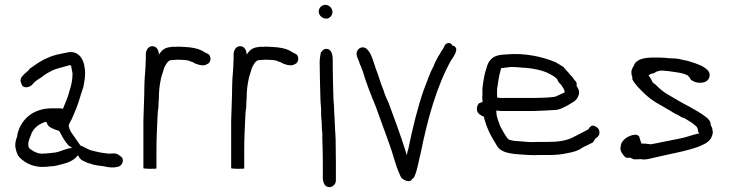

<svg xmlns="http://www.w3.org/2000/svg" viewBox="-20 -696 3013 794"><path d="M43 -92C46 -72 51 -55 63 -43C85 -21 121 -3 165 -6C172 -6 180 -7 187 -8C205 -8 222 -13 237 -17C262 -23 288 -34 301 -53C302 -52 303 -51 305 -51C307 -44 312 -39 318 -34C329 -29 341 -21 355 -19C369 -12 393 -11 412 -8C427 -4 449 -1 465 -6C479 -6 495 -26 485 -44C477 -52 462 -65 444 -61H436C433 -60 430 -60 428 -61L410 -63L392 -66C381 -68 365 -72 354 -75C340 -80 326 -90 313 -94C308 -101 303 -107 299 -114C296 -117 294 -120 292 -124C281 -141 267 -153 264 -178C267 -186 271 -194 276 -202C284 -220 290 -234 297 -252C304 -269 310 -291 316 -310L325 -337C329 -358 332 -374 332 -398C332 -408 329 -418 328 -428C321 -459 301 -485 263 -480C230 -473 205 -470 178 -457C148 -445 128 -429 103 -412C95 -399 85 -396 74 -383C67 -376 61 -363 68 -352C73 -325 107 -335 116 -349C125 -360 133 -365 148 -374C159 -383 173 -393 186 -399C208 -413 238 -417 266 -426H269C270 -426 272 -426 274 -425L276 -413L279 -398L280 -391C280 -364 274 -340 267 -319C262 -295 249 -269 241 -248V-246C237 -247 233 -248 229 -248H195C119 -248 70 -206 53 -145C52 -141 52 -136 51 -132C46 -118 43 -108 43 -92ZM97 -96V-101C97 -110 102 -124 106 -132C114 -164 140 -184 171 -193C173 -190 174 -186 176 -182C182 -169 202 -162 223 -155C224 -154 226 -153 227 -151C237 -131 250 -108 265 -93C270 -90 274 -87 279 -84C252 -84 225 -64 195 -64L190 -63L175 -62L169 -61H159C155 -60 152 -60 148 -61C143 -61 138 -62 134 -64C132 -64 130 -65 129 -66C123 -68 117 -71 112 -75C105 -78 97 -85 97 -96Z M573 0C577 1 586 2 598 2H604C618 2 627 2 627 0V-78C627 -120 629 -162 631 -203C632 -220 632 -236 635 -250C635 -262 636 -275 637 -289C637 -311 639 -338 643 -357C646 -380 654 -396 659 -416C664 -426 673 -444 685 -447C689 -447 693 -448 697 -448C701 -448 706 -449 711 -449H725C731 -448 736 -448 742 -448C745 -448 748 -447 750 -447C754 -446 758 -446 762 -445L765 -443C769 -442 774 -440 779 -438L788 -433C798 -429 808 -426 818 -426C826 -426 832 -427 836 -431C854 -435 856 -467 838 -474L828 -479C811 -491 791 -497 766 -500C758 -501 750 -501 742 -502C736 -502 731 -502 725 -503C717 -503 709 -503 702 -502C701 -502 699 -503 698 -503C692 -502 687 -502 682 -501C658 -498 648 -486 637 -470C637 -488 628 -505 610 -505C593 -505 583 -488 583 -471V-456C583 -449 583 -441 582 -433V-426C582 -420 581 -414 581 -408C580 -395 579 -382 578 -368C578 -359 577 -349 577 -339C577 -294 574 -245 573 -198Z M936 0C940 1 949 2 961 2H967C981 2 990 2 990 0V-78C990 -120 992 -162 994 -203C995 -220 995 -236 998 -250C998 -262 999 -275 1000 -289C1000 -311 1002 -338 1006 -357C1009 -380 1017 -396 1022 -416C1027 -426 1036 -444 1048 -447C1052 -447 1056 -448 1060 -448C1064 -448 1069 -449 1074 -449H1088C1094 -448 1099 -448 1105 -448C1108 -448 1111 -447 1113 -447C1117 -446 1121 -446 1125 -445L1128 -443C1132 -442 1137 -440 1142 -438L1151 -433C1161 -429 1171 -426 1181 -426C1189 -426 1195 -427 1199 -431C1217 -435 1219 -467 1201 -474L1191 -479C1174 -491 1154 -497 1129 -500C1121 -501 1113 -501 1105 -502C1099 -502 1094 -502 1088 -503C1080 -503 1072 -503 1065 -502C1064 -502 1062 -503 1061 -503C1055 -502 1050 -502 1045 -501C1021 -498 1011 -486 1000 -470C1000 -488 991 -505 973 -505C956 -505 946 -488 946 -471V-456C946 -449 946 -441 945 -433V-426C945 -420 944 -414 944 -408C943 -395 942 -382 941 -368C941 -359 940 -349 940 -339C940 -294 937 -245 936 -198Z M1298 -649C1298 -633 1312 -619 1329 -619C1343 -619 1355 -632 1355 -646C1355 -662 1341 -676 1325 -676C1311 -676 1298 -663 1298 -649ZM1302 -436C1302 -388 1304 -340 1305 -292C1305 -280 1306 -268 1307 -257L1308 -242V-217C1310 -201 1311 -182 1311 -166C1312 -159 1312 -151 1313 -144V-121C1314 -89 1315 -57 1315 -26V39C1315 58 1323 78 1342 78C1356 78 1369 65 1369 51V-26C1369 -58 1368 -90 1368 -121L1367 -138C1367 -143 1367 -149 1366 -154C1366 -166 1364 -184 1364 -197C1363 -209 1363 -221 1362 -233C1362 -241 1361 -250 1361 -260C1360 -268 1360 -277 1359 -286C1358 -331 1356 -377 1356 -422V-448C1356 -470 1351 -494 1329 -494C1321 -494 1314 -489 1311 -483C1310 -482 1308 -481 1307 -480C1304 -466 1302 -451 1302 -436Z M1458 -487C1447 -468 1465 -448 1468 -431C1471 -425 1474 -419 1476 -412L1480 -402C1494 -354 1514 -303 1533 -258C1553 -204 1572 -151 1591 -98C1605 -60 1614 -18 1630 18C1634 28 1637 38 1645 44C1656 51 1675 61 1685 44C1688 42 1690 40 1692 38C1707 7 1711 -31 1721 -69C1749 -207 1786 -339 1845 -446C1847 -448 1849 -451 1851 -455C1858 -465 1865 -476 1867 -490C1867 -500 1859 -508 1849 -508C1849 -520 1828 -522 1820 -510C1817 -503 1814 -498 1811 -492C1806 -486 1802 -480 1799 -473C1790 -460 1778 -437 1773 -422C1756 -392 1747 -359 1733 -326C1707 -252 1686 -165 1669 -82C1666 -73 1664 -64 1662 -54L1656 -75C1635 -141 1612 -203 1588 -268C1580 -286 1571 -304 1566 -323C1553 -352 1546 -384 1534 -412C1531 -421 1529 -429 1526 -436L1520 -454C1515 -468 1509 -481 1500 -490C1487 -506 1467 -502 1458 -487Z M1952 -246C1952 -226 1968 -220 1981 -213C1992 -166 2012 -130 2034 -95C2048 -67 2085 -61 2122 -58C2150 -56 2180 -53 2211 -55H2250C2278 -55 2299 -57 2323 -62C2351 -67 2370 -72 2391 -87C2405 -94 2419 -100 2432 -107C2436 -113 2440 -119 2443 -124C2450 -127 2459 -136 2459 -146C2459 -162 2452 -169 2442 -173C2428 -183 2418 -170 2413 -161C2393 -151 2372 -139 2351 -129C2322 -113 2284 -109 2241 -109H2202C2174 -107 2150 -110 2126 -112C2110 -113 2092 -114 2081 -121C2075 -129 2068 -139 2063 -148C2057 -160 2051 -167 2046 -181C2041 -196 2033 -212 2033 -231L2032 -239C2035 -238 2039 -238 2042 -238C2047 -237 2051 -237 2054 -237H2188C2216 -238 2243 -239 2270 -241C2295 -241 2311 -252 2329 -261C2345 -272 2364 -278 2371 -298C2380 -317 2371 -330 2364 -342C2365 -345 2365 -348 2365 -352C2362 -359 2359 -363 2356 -364C2351 -373 2345 -380 2337 -388C2333 -394 2327 -400 2321 -406C2318 -410 2314 -415 2310 -419C2300 -425 2290 -432 2279 -438C2226 -461 2151 -478 2074 -471C2056 -470 2039 -469 2024 -461C2009 -453 1997 -436 1993 -418C1983 -391 1979 -363 1975 -330V-304C1974 -297 1974 -290 1975 -283C1975 -280 1976 -278 1976 -275L1961 -269C1956 -264 1952 -255 1952 -246ZM2036 -292C2035 -305 2035 -318 2036 -330C2040 -356 2043 -383 2051 -408C2051 -410 2051 -412 2052 -414C2065 -416 2078 -417 2093 -419C2109 -419 2124 -418 2142 -416H2150C2187 -413 2224 -405 2250 -392C2262 -385 2280 -377 2286 -365V-364C2289 -357 2292 -353 2295 -351C2298 -348 2300 -345 2303 -342C2307 -333 2315 -328 2315 -314C2306 -310 2297 -305 2287 -301C2282 -299 2275 -295 2269 -295C2243 -292 2215 -291 2188 -291H2049C2048 -291 2045 -291 2042 -292Z M2546 -80C2546 -67 2560 -51 2567 -45C2574 -42 2580 -44 2586 -44C2590 -42 2595 -40 2601 -37C2610 -37 2619 -37 2629 -38C2651 -33 2672 -42 2690 -45C2751 -60 2817 -70 2873 -91C2902 -104 2923 -114 2928 -148C2927 -151 2927 -154 2927 -156C2926 -158 2926 -160 2926 -163C2925 -168 2922 -173 2919 -179C2920 -194 2909 -205 2897 -214C2873 -232 2853 -242 2827 -257C2799 -271 2772 -288 2744 -304C2723 -315 2705 -332 2689 -348L2680 -354C2679 -357 2677 -359 2676 -361C2673 -370 2667 -377 2662 -384C2665 -386 2669 -389 2672 -391C2681 -391 2688 -395 2695 -400L2707 -403H2708C2709 -403 2710 -404 2712 -404H2722C2725 -404 2728 -403 2730 -403C2735 -403 2739 -402 2744 -402C2774 -397 2802 -396 2824 -384C2828 -380 2831 -376 2834 -373V-370C2841 -361 2861 -352 2878 -354C2899 -354 2915 -366 2915 -387C2913 -406 2896 -415 2881 -424C2865 -431 2846 -438 2828 -443C2825 -444 2823 -445 2820 -445L2805 -448C2796 -451 2785 -453 2775 -454C2768 -454 2759 -455 2749 -455L2739 -456L2730 -457C2722 -457 2713 -458 2705 -458H2682C2646 -458 2610 -452 2601 -424C2597 -417 2594 -413 2592 -405C2592 -403 2591 -401 2591 -398C2591 -390 2592 -383 2595 -378V-368C2600 -356 2618 -336 2627 -327L2642 -312C2660 -294 2683 -277 2705 -265L2726 -253C2738 -245 2752 -239 2763 -231L2777 -223L2781 -222L2796 -213L2804 -209L2809 -208C2818 -202 2827 -198 2835 -192C2843 -188 2852 -179 2860 -173C2863 -169 2866 -164 2866 -158C2867 -156 2867 -154 2867 -151C2869 -149 2870 -147 2872 -145C2869 -144 2868 -143 2865 -143C2842 -138 2826 -131 2804 -126L2777 -120C2769 -119 2760 -117 2751 -115C2735 -111 2717 -109 2702 -105L2669 -99L2667 -100C2664 -100 2660 -101 2656 -101C2652 -102 2648 -102 2644 -102C2641 -102 2637 -102 2632 -103C2630 -112 2625 -124 2623 -132C2620 -135 2616 -138 2610 -139C2582 -139 2547 -117 2547 -90C2546 -87 2545 -83 2546 -80Z"/></svg>

Font: Scribbler
Style: Regular
Weight: 400
Designer: Mew Too
Foundry: Cannot Into Space Fonts
Version: Version 1.001